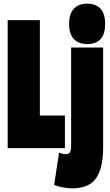

<svg xmlns="http://www.w3.org/2000/svg" viewBox="-20 -810 603 1050"><path d="M22 0V-700H198V-178H335V0ZM457 -569Q410 -569 384 -596.5Q358 -624 358 -679Q358 -735 384 -762.5Q410 -790 457 -790Q504 -790 529.5 -762.5Q555 -735 555 -679Q555 -569 457 -569ZM544 -550V-5Q544 108 506 164Q468 220 374 220Q330 220 276 202L303 25Q314 29 322.5 31Q331 33 340 33Q357 33 363 21.5Q369 10 369 -21V-550Z"/></svg>

Font: Georama ExtraCondensed Black
Style: Regular
Weight: 900
Width: 2
Designer: Jean-Baptiste Levee
Foundry: Production Type
Version: Version 1.000